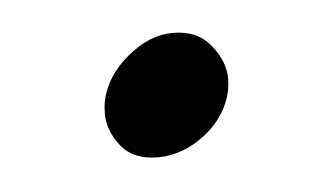

<svg xmlns="http://www.w3.org/2000/svg" viewBox="-26 -143 302 180"><g transform="rotate(-5 125.0 -53.5)"><path d="M72 -53Q77 -76 98 -93.5Q119 -111 141 -111Q164 -111 176.5 -95.5Q189 -80 189 -64Q189 -59 188 -53Q183 -29 162 -12.5Q141 4 117 4Q94 4 82.5 -10.5Q71 -25 71 -41Q71 -47 72 -53Z"/></g></svg>

Font: New Athena Unicode
Style: Italic
Weight: 400
Designer: J. Rusten 1997; rev. by R. Hancock 2001, 2002, rev. by D. Mastronarde 2002-2019
Foundry: Society for Classical Studies (formerly American Philological Association)
Version: Version 5.008